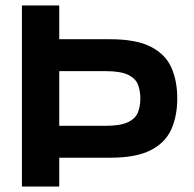

<svg xmlns="http://www.w3.org/2000/svg" viewBox="-20 -680 706 700"><path d="M196 -660V-537H380.7Q477 -537 530.3 -509.3Q583.7 -481.7 605 -433.2Q626.3 -384.7 626.3 -321Q626.3 -258.3 605 -209.5Q583.7 -160.7 530.3 -132.8Q477 -105 380.7 -105H196V0H60V-660ZM364 -420.7H196V-221.3H364Q419.7 -221.3 447 -234.7Q474.3 -248 483 -270.5Q491.7 -293 491.7 -321Q491.7 -349 483 -371.5Q474.3 -394 447 -407.3Q419.7 -420.7 364 -420.7Z"/></svg>

Font: Nata Sans
Style: Regular
Weight: 400
Designer: Daniel Uzquiano Cruz
Version: Version 1.001